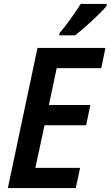

<svg xmlns="http://www.w3.org/2000/svg" viewBox="-20 -958 564 978"><path d="M283 -789 282 -778H362C407 -811 495 -893 524 -929V-938H391C362 -892 320 -832 283 -789ZM20 0H366L388 -103H160L207 -320H419L440 -423H229L269 -611H496L517 -714H171Z"/></svg>

Font: Noto Sans SemiCondensed SemiBold
Style: Italic
Weight: 600
Width: 4
Italic angle: -12°
Designer: Monotype Design Team
Foundry: Monotype Imaging Inc.
Version: Version 2.013